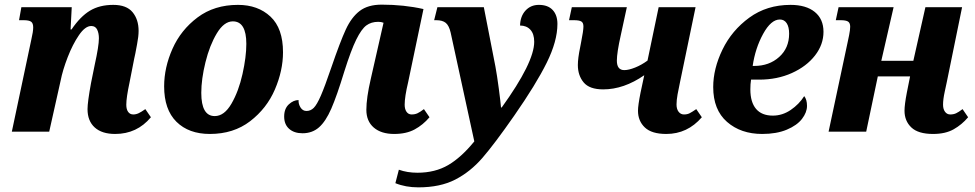

<svg xmlns="http://www.w3.org/2000/svg" viewBox="-20 -567 4201 827"><path d="M357 -97Q357 -127 372 -209L388 -288Q406 -369 406 -402Q406 -424 398.5 -439.5Q391 -455 373 -455Q347 -455 320 -415.5Q293 -376 271.5 -320.5Q250 -265 241 -219L192 0H31L115 -397Q123 -431 123 -449Q123 -467 114 -473.5Q105 -480 82 -480H62L72 -536H289L284 -440H288Q326 -496 367.5 -521Q409 -546 468 -546Q525 -546 551 -514.5Q577 -483 577 -434Q577 -410 570.5 -377Q564 -344 563 -337Q559 -321 558 -314L538 -212Q524 -147 524 -116Q524 -96 532 -85Q540 -74 554 -74Q566 -74 577.5 -79.5Q589 -85 606 -97L630 -62Q570 10 476 10Q419 10 388 -18Q357 -46 357 -97Z M687 -195Q687 -276 723 -357Q759 -438 831 -492Q903 -546 1005 -546Q1091 -546 1145 -495.5Q1199 -445 1199 -342Q1199 -263 1164 -181.5Q1129 -100 1057.5 -45Q986 10 884 10Q793 10 740 -42.5Q687 -95 687 -195ZM1041 -378Q1041 -475 983 -475Q945 -475 914 -423.5Q883 -372 865 -299Q847 -226 847 -167Q847 -67 905 -67Q946 -67 977 -120.5Q1008 -174 1024.5 -248Q1041 -322 1041 -378Z M1558 -94Q1558 -145 1577 -227L1632 -469Q1622 -473 1609 -473Q1579 -473 1558 -457.5Q1537 -442 1514.5 -396.5Q1492 -351 1463 -259Q1431 -154 1407 -99Q1383 -44 1354 -18.5Q1325 7 1283 7Q1247 7 1225.5 -12Q1204 -31 1204 -65Q1204 -99 1224 -117.5Q1244 -136 1266 -136Q1265 -119 1274.5 -104Q1284 -89 1300 -89Q1318 -89 1331.5 -102.5Q1345 -116 1362 -155Q1379 -194 1407 -276Q1445 -387 1469.5 -440Q1494 -493 1529.5 -520Q1565 -547 1624 -547Q1720 -547 1804 -528L1738 -213Q1723 -150 1723 -116Q1723 -97 1731 -85.5Q1739 -74 1753 -74Q1767 -74 1778 -79Q1789 -84 1806 -97L1830 -62Q1802 -29 1766 -9.5Q1730 10 1678 10Q1622 10 1590 -17.5Q1558 -45 1558 -94Z M1683 222 1698 164Q1734 177 1778 177Q1854 177 1910.5 144Q1967 111 2023 42L1921 -427Q1914 -457 1900 -468.5Q1886 -480 1859 -480H1850L1864 -536H2064L2114 -280Q2121 -242 2128.5 -185.5Q2136 -129 2138 -104H2141Q2281 -298 2281 -387Q2281 -421 2264.5 -439Q2248 -457 2220 -457Q2221 -497 2243.5 -521.5Q2266 -546 2301 -546Q2340 -546 2360.5 -524Q2381 -502 2381 -464Q2381 -390 2335 -297Q2289 -204 2195 -69Q2110 53 2058 113Q2006 173 1941 206.5Q1876 240 1782 240Q1727 240 1683 222Z M2728 -90Q2728 -113 2739 -168L2755 -243Q2667 -182 2578 -182Q2519 -182 2494 -212Q2469 -242 2469 -287Q2469 -316 2479 -364L2483 -385Q2493 -435 2493 -453Q2493 -469 2484 -474.5Q2475 -480 2452 -480H2431L2443 -536H2680L2654 -416Q2637 -340 2637 -306Q2637 -265 2669 -265Q2688 -265 2715.5 -276Q2743 -287 2769 -306L2817 -536H2976L2909 -213Q2903 -186 2898.5 -160.5Q2894 -135 2894 -117Q2894 -97 2903 -85.5Q2912 -74 2926 -74Q2940 -74 2950 -79Q2960 -84 2979 -97L3003 -62Q2941 10 2850 10Q2787 10 2757.5 -18Q2728 -46 2728 -90Z M3052 -192Q3052 -271 3092 -353.5Q3132 -436 3207.5 -491Q3283 -546 3385 -546Q3452 -546 3489.5 -515.5Q3527 -485 3527 -430Q3527 -375 3490.5 -328Q3454 -281 3391 -252.5Q3328 -224 3250 -224H3215Q3212 -205 3212 -182Q3212 -127 3236.5 -98Q3261 -69 3309 -69Q3350 -69 3386 -93.5Q3422 -118 3444 -153Q3456 -138 3456 -111Q3456 -83 3434.5 -55Q3413 -27 3369 -8.5Q3325 10 3263 10Q3171 10 3111.5 -42Q3052 -94 3052 -192ZM3229 -283Q3293 -283 3336 -321.5Q3379 -360 3379 -422Q3379 -451 3368.5 -467Q3358 -483 3339 -483Q3301 -483 3267 -421Q3233 -359 3222 -283Z M3876 -90Q3876 -116 3886 -168L3900 -238H3761L3711 0H3549L3631 -385Q3633 -393 3637.5 -416Q3642 -439 3642 -452Q3642 -468 3633 -474Q3624 -480 3601 -480H3580L3592 -536H3829L3776 -305H3914L3966 -536H4124L4058 -213Q4056 -203 4049 -171Q4042 -139 4042 -116Q4042 -97 4050.5 -85.5Q4059 -74 4073 -74Q4087 -74 4098 -79Q4109 -84 4126 -97L4150 -62Q4123 -30 4087.5 -10Q4052 10 3999 10Q3935 10 3905.5 -18Q3876 -46 3876 -90Z"/></svg>

Font: Noto Serif NarrowExtraBold
Style: Italic
Weight: 800
Width: 4
Italic angle: -12°
Designer: Monotype Design Team
Foundry: Monotype Imaging Inc.
Version: Version 1.001